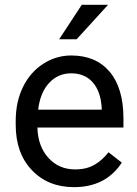

<svg xmlns="http://www.w3.org/2000/svg" viewBox="-20 -769 570 799"><path d="M287.6 9.8Q180.2 9.8 112.8 -60.8Q45.4 -131.3 45.4 -249.5V-266.1Q45.4 -344.7 75.4 -406.5Q105.5 -468.3 159.4 -503.2Q213.4 -538.1 276.4 -538.1Q379.4 -538.1 436.5 -470.2Q493.7 -402.3 493.7 -275.9V-238.3H135.7Q137.7 -160.2 181.4 -112.1Q225.1 -64 292.5 -64Q340.3 -64 373.5 -83.5Q406.7 -103 431.6 -135.3L486.8 -92.3Q420.4 9.8 287.6 9.8ZM276.4 -463.9Q221.7 -463.9 184.6 -424.1Q147.5 -384.3 138.7 -312.5H403.3V-319.3Q399.4 -388.2 366.2 -426Q333 -463.9 276.4 -463.9ZM320.3 -749H429.7L298.8 -605.5H226.1Z"/></svg>

Font: RobotoInd
Style: Regular
Weight: 400
Designer: Google
Version: Version 2.001101; 2014